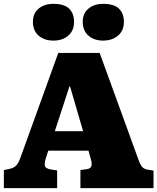

<svg xmlns="http://www.w3.org/2000/svg" viewBox="-21 -978 818 998"><path d="M-1 0V-94L32 -101Q52 -106 63.5 -118Q75 -130 84 -155L282 -703H497L698 -150Q709 -119 719 -109Q729 -99 748 -96L777 -91V0H397V-94L432 -99Q450 -102 454 -115Q458 -128 451 -151L439 -195H230L217 -155Q210 -133 212 -117.5Q214 -102 244 -97L276 -92V0ZM264 -296H411L343 -529H340ZM515 -767Q468 -767 438.5 -793Q409 -819 409 -865Q409 -908 438.5 -933Q468 -958 515 -958Q572 -958 597.5 -933Q623 -908 623 -864Q623 -819 592.5 -793Q562 -767 515 -767ZM257 -767Q209 -767 179.5 -793Q150 -819 150 -865Q150 -908 179.5 -933Q209 -958 257 -958Q313 -958 338.5 -933Q364 -908 364 -864Q364 -819 334 -793Q304 -767 257 -767Z"/></svg>

Font: Literata 18pt Black
Style: Regular
Weight: 900
Designer: Latin by Veronika Burian and Jose Scaglione. Greek by Irene Vlachou. Cyrillic by Vera Evstafieva.
Foundry: TypeTogether
Version: Version 3.103;gftools[0.9.29]